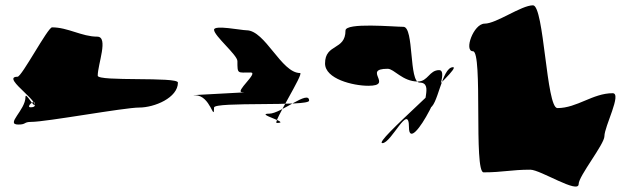

<svg xmlns="http://www.w3.org/2000/svg" viewBox="-20 -723 2368 723"><path d="M111 -332C111 -310 76 -380 76 -358C76 -308 -1 -254 49 -254C80 -254 68 -264 98 -264C154 -264 448 -318 504 -318C562 -318 650 -355 650 -412C650 -435 348 -415 348 -438C348 -481 390 -585 346 -585C288 -585 236 -620 176 -620C160 -620 62 -434 46 -434C-24 -434 166 -319 95 -319C76 -319 111 -352 111 -332Z M786 -611C786 -588 874 -516 874 -493C874 -443 874 -450 924 -450C955 -450 862 -376 892 -376C948 -376 660 -364 716 -364C773 -364 786 -261 786 -318C786 -341 1144 -321 1144 -344C1144 -387 1038 -295 994 -295C936 -295 1080 -260 1022 -260C1006 -260 1126 -448 1110 -448C1039 -448 979 -609 908 -609C889 -609 786 -630 786 -611Z M1204 -484C1204 -426 1309 -400 1367 -400C1465 -400 1342 -464 1440 -464C1464 -464 1496 -416 1553 -416C1592 -416 1596 -459 1634 -459C1690 -459 1520 -128 1520 -244C1520 -338 1454 -184 1420 -184C1382 -184 1724 -470 1686 -470C1642 -470 1629 -316 1595 -316C1554 -316 1618 -412 1560 -412C1519 -412 1540 -622 1499 -622C1464 -622 1281 -639 1281 -608C1281 -532 1204 -560 1204 -484Z M1761 -530C1799 -530 1763 -74 1801 -74C1873 -74 1905 -84 1977 -84C2015 -84 2159 9 2159 -30C2159 -60 2256 -180 2256 -210C2256 -247 2323 -372 2287 -372C2212 -372 2153 -316 2079 -316C2037 -316 2029 -703 1987 -703C1943 -703 1849 -634 1805 -634C1763 -634 1726 -530 1761 -530Z"/></svg>

Font: CiSf CamouflageKit II
Style: Regular
Weight: 400
Version: Version 1